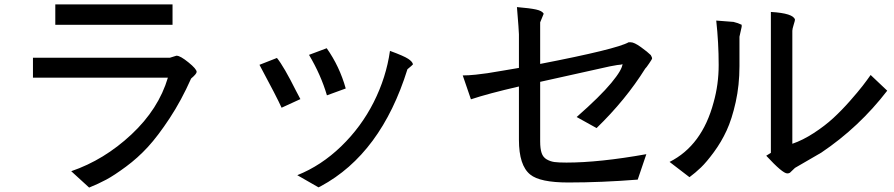

<svg xmlns="http://www.w3.org/2000/svg" viewBox="-20 -740 4040 868"><path d="M760 -628H230V-720H760ZM779 -488Q795 -488 832 -458Q869 -428 869 -415Q869 -406 844 -385Q800 -286 747 -205.5Q694 -125 648.5 -75.5Q603 -26 549.5 13.5Q496 53 460.5 72Q425 91 383 108L302 34Q451 -17 574 -132Q697 -247 739 -389H129V-479H748L777 -488Z M1543 -340 1458 -309Q1431 -401 1377 -492L1457 -522Q1515 -440 1543 -340ZM1324 52Q1432 9 1522.5 -78.5Q1613 -166 1669.5 -278Q1726 -390 1743 -510Q1806 -487 1825.5 -474Q1845 -461 1847 -449Q1844 -445 1822 -427Q1703 -45 1430 102L1420 107ZM1338 -292 1253 -253Q1232 -300 1153 -447L1232 -478Q1263 -440 1319 -328Z M2072 -399Q2098 -399 2131 -402.5Q2164 -406 2183 -409Q2202 -412 2255.5 -421Q2309 -430 2326 -433V-585Q2326 -599 2317 -708Q2376 -703 2403.5 -697Q2431 -691 2438 -678L2422 -639V-451Q2768 -518 2822 -549H2831Q2847 -549 2877.5 -527Q2908 -505 2922 -491L2927 -481Q2928 -478 2928 -475Q2928 -473 2914.5 -453Q2901 -433 2897 -430Q2809 -289 2677 -161L2587 -211Q2693 -304 2743.5 -365Q2794 -426 2794 -451L2789 -448Q2778 -448 2737 -440L2422 -370V-101Q2422 -68 2428.5 -48.5Q2435 -29 2451.5 -19.5Q2468 -10 2486.5 -7.5Q2505 -5 2541 -5Q2689 -5 2902 -43L2863 72Q2699 85 2549 85Q2421 85 2377 49Q2326 8 2326 -108V-349Q2187 -317 2109 -291Z M3562 -90Q3609 -106 3659 -138.5Q3709 -171 3747 -206Q3785 -241 3822 -283Q3859 -325 3879.5 -351.5Q3900 -378 3916 -401L3991 -330Q3864 -165 3693 -50L3574 19L3551 41Q3546 44 3539 44Q3518 44 3444 -36L3465 -49V-686Q3567 -680 3574 -651Q3574 -647 3568 -628Q3562 -609 3562 -601ZM3333 -619 3323 -574V-441Q3323 -355 3306 -278.5Q3289 -202 3265 -150Q3241 -98 3207.5 -52.5Q3174 -7 3149 17Q3124 41 3097 61L3007 -8Q3154 -82 3206 -277Q3229 -358 3229 -446Q3229 -547 3218 -647L3296 -641Q3317 -636 3333 -628Z"/></svg>

Font: cwTeXHei
Style: Medium
Weight: 500
Version: Version 1.17